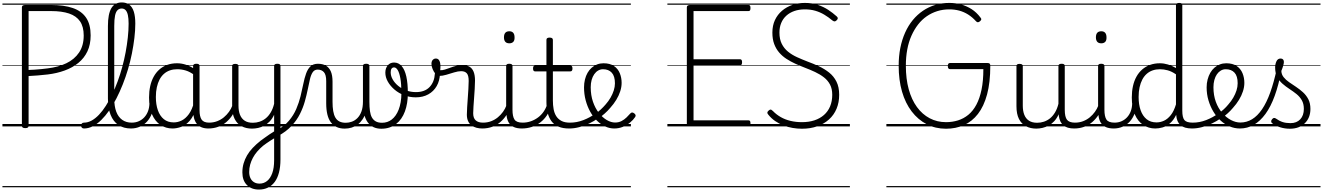

<svg xmlns="http://www.w3.org/2000/svg" viewBox="-20 -1039 10873 1578"><path d="M187 14Q160 14 160 -5V-979Q160 -989 167 -993.5Q174 -998 188 -998H400Q506 -998 578.5 -973Q651 -948 688 -893Q725 -838 725 -748Q725 -673 698.5 -617Q672 -561 624 -522Q576 -483 511.5 -459.5Q447 -436 372 -427Q331 -422 291 -419Q251 -416 215 -414V-5Q215 5 208.5 9.5Q202 14 187 14ZM215 -464Q239 -465 265.5 -466.5Q292 -468 319 -471Q346 -474 371 -477Q458 -487 525 -519Q592 -551 630 -607.5Q668 -664 668 -747Q668 -820 637.5 -864Q607 -908 547.5 -928Q488 -948 400 -948H215ZM0 490H777V500H0ZM0 -20H777V0H0ZM0 -505H777V-500H0ZM0 -1010H777V-1000H0Z M670 17Q658 17 652 9.5Q646 2 646 -7Q646 -16 652 -23.5Q658 -31 670 -31Q702 -31 733 -48Q764 -65 793.5 -96Q823 -127 850 -169.5Q877 -212 901.5 -262.5Q926 -313 947 -370Q968 -427 984.5 -487.5Q1001 -548 1012.5 -609.5Q1024 -671 1030.5 -731Q1037 -791 1037 -845Q1037 -856 1045.5 -862Q1054 -868 1064.5 -868Q1075 -868 1083.5 -862Q1092 -856 1092 -845Q1092 -789 1084.5 -726.5Q1077 -664 1064 -599Q1051 -534 1032 -470Q1013 -406 989 -345.5Q965 -285 937 -230.5Q909 -176 877.5 -131Q846 -86 812.5 -53Q779 -20 743 -1.5Q707 17 670 17ZM1057 17Q996 17 953.5 -11.5Q911 -40 889 -95Q867 -150 867 -229V-825Q867 -924 895 -971.5Q923 -1019 981 -1019Q1018 -1019 1043 -1000Q1068 -981 1080 -942.5Q1092 -904 1092 -845Q1092 -833 1083.5 -826.5Q1075 -820 1064.5 -820Q1054 -820 1045.5 -826.5Q1037 -833 1037 -845Q1037 -888 1031 -915Q1025 -942 1012.5 -955.5Q1000 -969 980 -969Q960 -969 946 -955.5Q932 -942 925.5 -910.5Q919 -879 919 -825V-229Q919 -165 935.5 -121Q952 -77 984.5 -54Q1017 -31 1063 -31Q1074 -31 1079.5 -23.5Q1085 -16 1084.5 -7Q1084 2 1077 9.5Q1070 17 1057 17ZM727 490H1121V500H727ZM727 -20H1121V0H727ZM727 -505H1121V-500H727ZM727 -1010H1121V-1000H727Z M1056 17Q1045 17 1039.5 9.5Q1034 2 1034.5 -7Q1035 -16 1042 -23.5Q1049 -31 1062 -31Q1095 -31 1121.5 -43Q1148 -55 1167 -76Q1186 -97 1196.5 -125Q1207 -153 1208 -186Q1209 -198 1218 -201.5Q1227 -205 1235.5 -201.5Q1244 -198 1243 -186Q1242 -142 1227.5 -104.5Q1213 -67 1188.5 -40Q1164 -13 1130 2Q1096 17 1056 17ZM1121 490V500ZM1121 -20V0ZM1121 -505V-500ZM1121 -1010V-1000Z M1398 17Q1343 17 1299 -12Q1255 -41 1230 -98Q1205 -155 1205 -238Q1205 -288 1214.5 -331Q1224 -374 1243 -408.5Q1262 -443 1289.5 -467.5Q1317 -492 1353.5 -505.5Q1390 -519 1435 -519Q1473 -519 1509.5 -506.5Q1546 -494 1582 -470V-419Q1542 -449 1507 -459.5Q1472 -470 1436 -470Q1404 -470 1376.5 -460.5Q1349 -451 1327.5 -432Q1306 -413 1291.5 -385.5Q1277 -358 1269 -322Q1261 -286 1261 -242Q1261 -180 1277.5 -133Q1294 -86 1326.5 -59.5Q1359 -33 1408 -33Q1442 -33 1474 -49Q1506 -65 1532.5 -101.5Q1559 -138 1576 -202L1594 -159Q1573 -85 1539.5 -47Q1506 -9 1468.5 4Q1431 17 1398 17ZM1694 17Q1660 17 1636 7Q1612 -3 1597 -22Q1582 -41 1574.5 -69Q1567 -97 1567 -132V-495Q1567 -506 1574 -510.5Q1581 -515 1595 -515Q1608 -515 1614 -510.5Q1620 -506 1620 -496V-133Q1620 -81 1637 -56Q1654 -31 1700 -31Q1707 -31 1711 -23.5Q1715 -16 1714.5 -7Q1714 2 1709.5 9.5Q1705 17 1694 17ZM1121 490H1756V500H1121ZM1121 -20H1756V0H1121ZM1121 -505H1756V-500H1121ZM1121 -1010H1756V-1000H1121Z M1691 17Q1680 17 1674.5 9.5Q1669 2 1669.5 -7Q1670 -16 1677 -23.5Q1684 -31 1697 -31Q1734 -31 1765 -43Q1796 -55 1820 -75Q1844 -95 1862 -120Q1880 -145 1890 -172Q1894 -183 1903 -182.5Q1912 -182 1918 -174.5Q1924 -167 1921 -157Q1910 -124 1890 -93Q1870 -62 1841.5 -37Q1813 -12 1775 2.5Q1737 17 1691 17ZM1756 490V500ZM1756 -20V0ZM1756 -505V-500ZM1756 -1010V-1000Z M2108 519Q2046 519 2009 481.5Q1972 444 1972 378Q1972 339 1982 304.5Q1992 270 2010.5 238Q2029 206 2057 176.5Q2085 147 2121 118Q2140 104 2158.5 91Q2177 78 2195.5 65Q2214 52 2233 41V-96Q2218 -63 2196.5 -41Q2175 -19 2151 -6Q2127 7 2101.5 12.5Q2076 18 2051 18Q2003 18 1966 -1.5Q1929 -21 1908.5 -61.5Q1888 -102 1888 -166V-496Q1888 -505 1894 -509.5Q1900 -514 1913 -514Q1927 -514 1933.5 -509.5Q1940 -505 1940 -496V-171Q1940 -127 1952.5 -95.5Q1965 -64 1991 -47Q2017 -30 2058 -30Q2087 -30 2114 -39Q2141 -48 2164 -66.5Q2187 -85 2205 -115Q2223 -145 2233 -186V-496Q2233 -506 2239.5 -510.5Q2246 -515 2260 -515Q2273 -515 2279 -510.5Q2285 -506 2285 -496V272Q2285 332 2273 378.5Q2261 425 2238 456Q2215 487 2182 503Q2149 519 2108 519ZM2113 470Q2148 470 2175 448.5Q2202 427 2217.5 384.5Q2233 342 2233 278V98Q2217 108 2201.5 117.5Q2186 127 2171 138Q2156 149 2141 160Q2114 183 2093.5 207Q2073 231 2058.5 258Q2044 285 2036 314Q2028 343 2028 375Q2028 403 2038 424.5Q2048 446 2067 458Q2086 470 2113 470ZM1756 490H2421V500H1756ZM1756 -20H2421V0H1756ZM1756 -505H2421V-500H1756ZM1756 -1010H2421V-1000H1756Z M2265 79Q2259 82 2253 77Q2247 72 2244 63Q2241 54 2243 45Q2245 36 2256 31Q2316 -1 2354.5 -46.5Q2393 -92 2415 -143.5Q2437 -195 2450 -247.5Q2463 -300 2472.5 -348Q2482 -396 2495.5 -434Q2509 -472 2531.5 -493.5Q2554 -515 2594 -515Q2605 -515 2610 -508Q2615 -501 2614.5 -491.5Q2614 -482 2608 -474.5Q2602 -467 2591 -467Q2565 -467 2550.5 -446Q2536 -425 2527.5 -388.5Q2519 -352 2509.5 -305Q2500 -258 2485.5 -206Q2471 -154 2445 -102Q2419 -50 2375.5 -3.5Q2332 43 2265 79ZM2421 490H2527V500H2421ZM2421 -20H2527V0H2421ZM2421 -505H2527V-500H2421ZM2421 -1010H2527V-1000H2421Z M2813 18Q2775 18 2747 5Q2719 -8 2699.5 -33.5Q2680 -59 2670.5 -98.5Q2661 -138 2661 -190V-372Q2661 -425 2642 -446Q2623 -467 2591 -467Q2580 -467 2574 -474.5Q2568 -482 2568.5 -491.5Q2569 -501 2575 -508Q2581 -515 2593 -515Q2632 -515 2658.5 -499.5Q2685 -484 2699 -452Q2713 -420 2713 -368V-202Q2713 -159 2718.5 -126.5Q2724 -94 2736.5 -72.5Q2749 -51 2770 -40.5Q2791 -30 2822 -30Q2847 -30 2872 -39Q2897 -48 2917.5 -68.5Q2938 -89 2950.5 -122.5Q2963 -156 2963 -205L2986 -117Q2977 -84 2960 -58.5Q2943 -33 2920.5 -16Q2898 1 2870.5 9.5Q2843 18 2813 18ZM3114 19Q3077 19 3049 5.5Q3021 -8 3002 -34Q2983 -60 2973 -100Q2963 -140 2963 -192V-496Q2963 -506 2969.5 -510.5Q2976 -515 2990 -515Q3003 -515 3009.5 -510.5Q3016 -506 3016 -496V-202Q3016 -159 3020.5 -126.5Q3025 -94 3037 -73Q3049 -52 3069 -41Q3089 -30 3120 -30Q3142 -30 3162 -36.5Q3182 -43 3199.5 -56.5Q3217 -70 3231.5 -90.5Q3246 -111 3256.5 -138Q3267 -165 3273 -199Q3279 -233 3279 -273Q3279 -349 3270.5 -395.5Q3262 -442 3248.5 -463.5Q3235 -485 3219 -485Q3207 -485 3202 -495Q3197 -505 3201.5 -515Q3206 -525 3219 -525Q3256 -525 3281.5 -495.5Q3307 -466 3319.5 -410Q3332 -354 3332 -273Q3332 -231 3326 -193.5Q3320 -156 3308 -123.5Q3296 -91 3278 -65Q3260 -39 3235.5 -20Q3211 -1 3180.5 9Q3150 19 3114 19ZM2527 490H3415V500H2527ZM2527 -20H3415V0H2527ZM2527 -505H3415V-500H2527ZM2527 -1010H3415V-1000H2527Z M3397 -239Q3347 -239 3302 -256Q3257 -273 3222.5 -302.5Q3188 -332 3167.5 -368Q3147 -404 3147 -442Q3147 -478 3166.5 -501.5Q3186 -525 3218 -525Q3231 -525 3235.5 -515Q3240 -505 3236.5 -495Q3233 -485 3219 -485Q3205 -485 3198 -474.5Q3191 -464 3191 -445Q3191 -415 3207.5 -386Q3224 -357 3252.5 -333.5Q3281 -310 3318.5 -296Q3356 -282 3398 -282Q3471 -282 3510.5 -323.5Q3550 -365 3554 -433Q3555 -444 3566 -447Q3577 -450 3587 -447Q3597 -444 3596 -433Q3594 -375 3569 -331.5Q3544 -288 3500 -263.5Q3456 -239 3397 -239ZM3415 490H3440V500H3415ZM3415 -20H3440V0H3415ZM3415 -505H3440V-500H3415ZM3415 -1010H3440V-1000H3415Z M3944 17Q3919 17 3896 11Q3873 5 3855 -8.5Q3837 -22 3827 -44Q3817 -66 3817 -97Q3817 -124 3819.5 -159Q3822 -194 3824.5 -232.5Q3827 -271 3829.5 -307Q3832 -343 3832 -374Q3832 -419 3816.5 -436.5Q3801 -454 3770 -454Q3745 -454 3712.5 -444Q3680 -434 3648 -424.5Q3616 -415 3590 -415Q3574 -415 3559.5 -431.5Q3545 -448 3535.5 -471.5Q3526 -495 3526 -514Q3526 -527 3530 -536.5Q3534 -546 3542.5 -552Q3551 -558 3562 -558Q3582 -558 3591 -540Q3600 -522 3600 -497Q3600 -488 3599.5 -479Q3599 -470 3598 -462Q3615 -461 3635.5 -467Q3656 -473 3679.5 -482Q3703 -491 3728 -497.5Q3753 -504 3779 -504Q3815 -504 3838 -491Q3861 -478 3872.5 -449.5Q3884 -421 3884 -376Q3884 -345 3881.5 -308.5Q3879 -272 3876.5 -235Q3874 -198 3871.5 -165Q3869 -132 3869 -108Q3869 -68 3890 -49.5Q3911 -31 3950 -31Q3961 -31 3966 -23.5Q3971 -16 3970.5 -7Q3970 2 3963.5 9.5Q3957 17 3944 17ZM3440 490H4008V500H3440ZM3440 -20H4008V0H3440ZM3440 -505H4008V-500H3440ZM3440 -1010H4008V-1000H3440Z M3943 17Q3932 17 3926.5 9.5Q3921 2 3921.5 -7Q3922 -16 3929 -23.5Q3936 -31 3949 -31Q3986 -31 4017 -43Q4048 -55 4072 -75Q4096 -95 4114 -120Q4132 -145 4142 -172Q4146 -183 4155 -182.5Q4164 -182 4170 -174.5Q4176 -167 4173 -157Q4162 -124 4142 -93Q4122 -62 4093.5 -37Q4065 -12 4027 2.5Q3989 17 3943 17ZM4008 490V500ZM4008 -20V0ZM4008 -505V-500ZM4008 -1010V-1000Z M4270 17Q4232 17 4206.5 6.5Q4181 -4 4166.5 -24Q4152 -44 4146 -72.5Q4140 -101 4140 -137V-496Q4140 -506 4146 -510.5Q4152 -515 4165 -515Q4179 -515 4185.5 -510.5Q4192 -506 4192 -496V-137Q4192 -82 4208.5 -56.5Q4225 -31 4276 -31Q4285 -31 4289.5 -23.5Q4294 -16 4293.5 -7Q4293 2 4287.5 9.5Q4282 17 4270 17ZM4166 -683Q4144 -683 4133 -695.5Q4122 -708 4122 -732Q4122 -757 4133 -769.5Q4144 -782 4166 -782Q4187 -782 4198 -769.5Q4209 -757 4209 -732Q4210 -707 4198.5 -695Q4187 -683 4166 -683ZM4008 490H4333V500H4008ZM4008 -20H4333V0H4008ZM4008 -505H4333V-500H4008ZM4008 -1010H4333V-1000H4008Z M4268 17Q4257 17 4251.5 9.5Q4246 2 4246.5 -7Q4247 -16 4254 -23.5Q4261 -31 4274 -31Q4311 -31 4343.5 -42.5Q4376 -54 4402.5 -74Q4429 -94 4448 -121.5Q4467 -149 4477 -182Q4480 -193 4489.5 -192Q4499 -191 4505.5 -184Q4512 -177 4509 -167Q4497 -125 4475 -91.5Q4453 -58 4421.5 -33.5Q4390 -9 4351 4Q4312 17 4268 17ZM4333 490V500ZM4333 -20V0ZM4333 -505V-500ZM4333 -1010V-1000Z M4657 17Q4606 17 4570.5 2Q4535 -13 4513.5 -41.5Q4492 -70 4481.5 -110Q4471 -150 4471 -201V-452H4380Q4369 -452 4365 -458Q4361 -464 4361 -476Q4361 -489 4365 -494.5Q4369 -500 4380 -500H4471V-711Q4471 -721 4477.5 -725.5Q4484 -730 4497 -730Q4510 -730 4517 -725.5Q4524 -721 4524 -711V-500H4665Q4676 -500 4680.5 -494.5Q4685 -489 4685 -476Q4685 -464 4680.5 -458Q4676 -452 4665 -452H4524V-213Q4524 -175 4530 -142Q4536 -109 4551.5 -84.5Q4567 -60 4594 -45.5Q4621 -31 4664 -31Q4674 -31 4679 -23.5Q4684 -16 4683.5 -7Q4683 2 4676.5 9.5Q4670 17 4657 17ZM4333 490H4721V500H4333ZM4333 -20H4721V0H4333ZM4333 -505H4721V-500H4333ZM4333 -1010H4721V-1000H4333Z M4659 17Q4646 17 4640.5 9.5Q4635 2 4636.5 -7Q4638 -16 4645.5 -23.5Q4653 -31 4665 -31Q4721 -31 4775 -52Q4829 -73 4873 -105Q4881 -110 4887.5 -107Q4894 -104 4898.5 -96.5Q4903 -89 4903 -80.5Q4903 -72 4896 -67Q4862 -43 4822 -24Q4782 -5 4740.5 6Q4699 17 4659 17ZM4721 490V500ZM4721 -20V0ZM4721 -505V-500ZM4721 -1010V-1000Z M4873 -103Q4897 -120 4918 -139.5Q4939 -159 4957 -180Q4981 -207 4998 -236.5Q5015 -266 5024.5 -296Q5034 -326 5034 -354Q5034 -413 5008 -441.5Q4982 -470 4936 -470Q4915 -470 4896.5 -459.5Q4878 -449 4864 -429Q4850 -409 4842.5 -382Q4835 -355 4835 -322Q4835 -256 4853.5 -202.5Q4872 -149 4902 -111Q4932 -73 4967 -52.5Q5002 -32 5035 -32Q5065 -32 5088 -44Q5111 -56 5129 -73.5Q5147 -91 5160 -106Q5168 -115 5176 -114.5Q5184 -114 5193 -107Q5201 -101 5203.5 -93.5Q5206 -86 5200 -77Q5184 -53 5158 -31.5Q5132 -10 5099 3.5Q5066 17 5028 17Q4990 17 4953.5 0Q4917 -17 4885.5 -48Q4854 -79 4830.5 -121.5Q4807 -164 4793.5 -214.5Q4780 -265 4780 -321Q4780 -355 4787.5 -385.5Q4795 -416 4809 -440.5Q4823 -465 4843 -482.5Q4863 -500 4887.5 -509.5Q4912 -519 4940 -519Q4993 -519 5026 -496.5Q5059 -474 5074 -437Q5089 -400 5089 -358Q5089 -324 5077.5 -288.5Q5066 -253 5045 -218.5Q5024 -184 4995 -152Q4975 -128 4950 -106Q4925 -84 4898 -65ZM4721 490H5165V500H4721ZM4721 -20H5165V0H4721ZM4721 -505H5165V-500H4721ZM4721 -1010H5165V-1000H4721Z M5652 0Q5638 0 5631.5 -5.5Q5625 -11 5625 -23V-979Q5625 -989 5632 -993.5Q5639 -998 5653 -998H6132Q6140 -998 6144 -992.5Q6148 -987 6148 -973Q6148 -959 6144 -953.5Q6140 -948 6132 -948H5680V-552H6062Q6070 -552 6074.5 -546.5Q6079 -541 6079 -528Q6079 -514 6074.5 -508Q6070 -502 6062 -502H5680V-50H6132Q6140 -50 6144 -44.5Q6148 -39 6148 -25Q6148 -11 6144 -5.5Q6140 0 6132 0ZM5465 490H6201V500H5465ZM5465 -20H6201V0H5465ZM5465 -505H6201V-500H5465ZM5465 -1010H6201V-1000H5465Z M6571 19Q6533 19 6494.5 12.5Q6456 6 6419.5 -8Q6383 -22 6351 -44Q6319 -66 6295 -96Q6286 -106 6286.5 -113.5Q6287 -121 6296 -129Q6305 -138 6312.5 -138.5Q6320 -139 6333 -126Q6361 -97 6397 -76.5Q6433 -56 6477 -45.5Q6521 -35 6571 -35Q6628 -35 6673.5 -50Q6719 -65 6752 -94Q6785 -123 6802.5 -165Q6820 -207 6820 -260Q6820 -309 6802 -343.5Q6784 -378 6752 -403Q6720 -428 6679.5 -447Q6639 -466 6594 -483Q6555 -498 6516.5 -515.5Q6478 -533 6444 -555Q6410 -577 6384 -607Q6358 -637 6343 -677Q6328 -717 6328 -771Q6328 -829 6349 -874Q6370 -919 6407 -950.5Q6444 -982 6492 -998.5Q6540 -1015 6595 -1015Q6654 -1015 6701.5 -999Q6749 -983 6787 -958Q6825 -933 6857 -904Q6866 -896 6865.5 -888.5Q6865 -881 6857 -873Q6847 -863 6839.5 -863Q6832 -863 6821 -871Q6789 -898 6754.5 -918.5Q6720 -939 6681 -950.5Q6642 -962 6595 -962Q6547 -962 6508.5 -948.5Q6470 -935 6442.5 -910Q6415 -885 6400.5 -850Q6386 -815 6386 -771Q6386 -717 6405 -679Q6424 -641 6456.5 -614.5Q6489 -588 6531 -569Q6573 -550 6617 -533Q6664 -516 6710 -494.5Q6756 -473 6794 -443Q6832 -413 6854.5 -368.5Q6877 -324 6877 -260Q6877 -197 6855.5 -145.5Q6834 -94 6793.5 -57.5Q6753 -21 6696.5 -1Q6640 19 6571 19ZM6201 490H6965V500H6201ZM6201 -20H6965V0H6201ZM6201 -505H6965V-500H6201ZM6201 -1010H6965V-1000H6201Z M7755 19Q7668 19 7596.5 -18Q7525 -55 7473 -123Q7421 -191 7393.5 -286Q7366 -381 7366 -499Q7366 -577 7379.5 -645Q7393 -713 7419 -771Q7445 -829 7482 -874Q7519 -919 7565.5 -950.5Q7612 -982 7666.5 -998.5Q7721 -1015 7782 -1015Q7832 -1015 7878 -1002.5Q7924 -990 7965 -964Q8006 -938 8038 -895Q8046 -886 8045 -879.5Q8044 -873 8034 -864Q8024 -856 8016.5 -856Q8009 -856 8000 -866Q7971 -898 7937 -919.5Q7903 -941 7864.5 -951.5Q7826 -962 7782 -962Q7730 -962 7683.5 -947.5Q7637 -933 7597 -905.5Q7557 -878 7525.5 -837.5Q7494 -797 7471 -745.5Q7448 -694 7436.5 -632Q7425 -570 7425 -499Q7425 -391 7448.5 -305.5Q7472 -220 7516 -159.5Q7560 -99 7621 -67Q7682 -35 7755 -35Q7807 -35 7853.5 -49.5Q7900 -64 7938.5 -95.5Q7977 -127 8004.5 -178.5Q8032 -230 8047 -302.5Q8062 -375 8062 -471H7787Q7779 -471 7774.5 -477Q7770 -483 7770 -496Q7770 -510 7774.5 -515.5Q7779 -521 7787 -521H8097Q8109 -521 8114 -516Q8119 -511 8119 -498Q8119 -361 8092.5 -263Q8066 -165 8017.5 -102.5Q7969 -40 7902 -10.5Q7835 19 7755 19ZM7265 490H8227V500H7265ZM7265 -20H8227V0H7265ZM7265 -505H8227V-500H7265ZM7265 -1010H8227V-1000H7265Z M8497 18Q8449 18 8412 -1.5Q8375 -21 8354.5 -61.5Q8334 -102 8334 -166V-496Q8334 -505 8340 -509.5Q8346 -514 8359 -514Q8373 -514 8379.5 -509.5Q8386 -505 8386 -496V-171Q8386 -127 8398.5 -95.5Q8411 -64 8437 -47Q8463 -30 8504 -30Q8533 -30 8560 -39Q8587 -48 8610 -66.5Q8633 -85 8651 -115Q8669 -145 8679 -186V-496Q8679 -506 8685.5 -510.5Q8692 -515 8706 -515Q8719 -515 8725 -510.5Q8731 -506 8731 -496V-137Q8731 -78 8749.5 -54.5Q8768 -31 8815 -31Q8825 -31 8829.5 -23.5Q8834 -16 8833.5 -7Q8833 2 8827 9.5Q8821 17 8809 17Q8779 17 8757 10.5Q8735 4 8719.5 -9Q8704 -22 8695 -41.5Q8686 -61 8682 -87L8681 -100Q8666 -66 8644.5 -43Q8623 -20 8598.5 -7Q8574 6 8548 12Q8522 18 8497 18ZM8227 490H8873V500H8227ZM8227 -20H8873V0H8227ZM8227 -505H8873V-500H8227ZM8227 -1010H8873V-1000H8227Z M8808 17Q8797 17 8791.5 9.5Q8786 2 8786.5 -7Q8787 -16 8794 -23.5Q8801 -31 8814 -31Q8851 -31 8882 -43Q8913 -55 8937 -75Q8961 -95 8979 -120Q8997 -145 9007 -172Q9011 -183 9020 -182.5Q9029 -182 9035 -174.5Q9041 -167 9038 -157Q9027 -124 9007 -93Q8987 -62 8958.5 -37Q8930 -12 8892 2.5Q8854 17 8808 17ZM8873 490V500ZM8873 -20V0ZM8873 -505V-500ZM8873 -1010V-1000Z M9135 17Q9097 17 9071.5 6.5Q9046 -4 9031.5 -24Q9017 -44 9011 -72.5Q9005 -101 9005 -137V-496Q9005 -506 9011 -510.5Q9017 -515 9030 -515Q9044 -515 9050.5 -510.5Q9057 -506 9057 -496V-137Q9057 -82 9073.5 -56.5Q9090 -31 9141 -31Q9150 -31 9154.5 -23.5Q9159 -16 9158.5 -7Q9158 2 9152.5 9.5Q9147 17 9135 17ZM9031 -683Q9009 -683 8998 -695.5Q8987 -708 8987 -732Q8987 -757 8998 -769.5Q9009 -782 9031 -782Q9052 -782 9063 -769.5Q9074 -757 9074 -732Q9075 -707 9063.5 -695Q9052 -683 9031 -683ZM8873 490H9198V500H8873ZM8873 -20H9198V0H8873ZM8873 -505H9198V-500H8873ZM8873 -1010H9198V-1000H8873Z M9133 17Q9122 17 9116.5 9.5Q9111 2 9111.5 -7Q9112 -16 9119 -23.5Q9126 -31 9139 -31Q9172 -31 9198.5 -43Q9225 -55 9244 -76Q9263 -97 9273.5 -125Q9284 -153 9285 -186Q9286 -198 9295 -201.5Q9304 -205 9312.5 -201.5Q9321 -198 9320 -186Q9319 -142 9304.5 -104.5Q9290 -67 9265.5 -40Q9241 -13 9207 2Q9173 17 9133 17ZM9198 490V500ZM9198 -20V0ZM9198 -505V-500ZM9198 -1010V-1000Z M9475 17Q9420 17 9376 -12Q9332 -41 9307 -98Q9282 -155 9282 -238Q9282 -288 9291.5 -331Q9301 -374 9320 -408.5Q9339 -443 9367 -467.5Q9395 -492 9431.5 -505.5Q9468 -519 9513 -519Q9546 -519 9579 -509Q9612 -499 9645 -480V-996Q9645 -1006 9651.5 -1010.5Q9658 -1015 9672 -1015Q9685 -1015 9691 -1010.5Q9697 -1006 9697 -996V-129Q9697 -73 9714.5 -52Q9732 -31 9783 -31Q9792 -31 9796 -23.5Q9800 -16 9799.5 -7Q9799 2 9793.5 9.5Q9788 17 9777 17Q9745 17 9721 10Q9697 3 9681.5 -11Q9666 -25 9657.5 -45.5Q9649 -66 9647 -92V-96Q9625 -50 9595 -25Q9565 0 9534 8.5Q9503 17 9475 17ZM9485 -33Q9517 -33 9547 -47Q9577 -61 9602.5 -93Q9628 -125 9645 -181V-428Q9610 -452 9577.5 -461Q9545 -470 9513 -470Q9481 -470 9453.5 -460.5Q9426 -451 9404.5 -432Q9383 -413 9368.5 -385.5Q9354 -358 9346 -322Q9338 -286 9338 -242Q9338 -180 9354.5 -133Q9371 -86 9403.5 -59.5Q9436 -33 9485 -33ZM9198 490H9839V500H9198ZM9198 -20H9839V0H9198ZM9198 -505H9839V-500H9198ZM9198 -1010H9839V-1000H9198Z M9777 17Q9764 17 9758.5 9.5Q9753 2 9754.5 -7Q9756 -16 9763.5 -23.5Q9771 -31 9783 -31Q9839 -31 9893 -52Q9947 -73 9991 -105Q9999 -110 10005.5 -107Q10012 -104 10016.5 -96.5Q10021 -89 10021 -80.5Q10021 -72 10014 -67Q9980 -43 9940 -24Q9900 -5 9858.5 6Q9817 17 9777 17ZM9839 490V500ZM9839 -20V0ZM9839 -505V-500ZM9839 -1010V-1000Z M9994 -106Q10017 -122 10037.5 -140.5Q10058 -159 10075 -180Q10099 -207 10116 -236.5Q10133 -266 10142.5 -295.5Q10152 -325 10152 -355Q10152 -414 10126 -442Q10100 -470 10054 -470Q10044 -470 10038.5 -477.5Q10033 -485 10034 -494.5Q10035 -504 10041 -511.5Q10047 -519 10058 -519Q10111 -519 10144 -496.5Q10177 -474 10192 -437Q10207 -400 10207 -358Q10207 -324 10195.5 -288.5Q10184 -253 10163 -218.5Q10142 -184 10113 -152Q10094 -129 10070.5 -108Q10047 -87 10022 -69ZM9839 490H10283V500H9839ZM9839 -20H10283V0H9839ZM9839 -505H10283V-500H9839ZM9839 -1010H10283V-1000H9839Z M10170 17Q10127 17 10086.5 0Q10046 -17 10012 -48Q9978 -79 9952.5 -121.5Q9927 -164 9912 -214.5Q9897 -265 9897 -321Q9897 -355 9905 -385.5Q9913 -416 9927 -440.5Q9941 -465 9961 -482.5Q9981 -500 10005.5 -509.5Q10030 -519 10058 -519Q10067 -519 10071.5 -511.5Q10076 -504 10075 -494.5Q10074 -485 10068.5 -477.5Q10063 -470 10054 -470Q10032 -470 10013.5 -459Q9995 -448 9981.5 -428.5Q9968 -409 9960.5 -381.5Q9953 -354 9953 -322Q9953 -256 9972.5 -202.5Q9992 -149 10025 -111Q10058 -73 10097 -52.5Q10136 -32 10174 -32Q10226 -32 10270.5 -59Q10315 -86 10352.5 -141Q10390 -196 10420 -279.5Q10450 -363 10474 -475Q10476 -484 10486 -485Q10496 -486 10505 -480Q10514 -474 10511 -459Q10489 -341 10456.5 -251.5Q10424 -162 10380.5 -102.5Q10337 -43 10284.5 -13Q10232 17 10170 17ZM10283 490V500ZM10283 -20V0ZM10283 -505V-500ZM10283 -1010V-1000Z M10581 19Q10539 19 10501 7Q10463 -5 10434 -27Q10428 -33 10427.5 -41.5Q10427 -50 10435 -59Q10442 -68 10449.5 -69.5Q10457 -71 10466 -65Q10494 -45 10521.5 -36Q10549 -27 10586 -27Q10637 -27 10666.5 -58.5Q10696 -90 10696 -144Q10696 -186 10679 -215.5Q10662 -245 10635 -266.5Q10608 -288 10578 -307.5Q10548 -327 10521 -350.5Q10494 -374 10477 -406Q10460 -438 10460 -485Q10460 -511 10470.5 -534.5Q10481 -558 10505 -558Q10518 -558 10525 -550.5Q10532 -543 10532 -530Q10532 -519 10526.5 -499.5Q10521 -480 10511 -456Q10512 -427 10530 -404.5Q10548 -382 10575 -363.5Q10602 -345 10632 -325Q10662 -305 10689 -280.5Q10716 -256 10733 -223Q10750 -190 10750 -144Q10750 -71 10704 -26Q10658 19 10581 19ZM10283 490H10833V500H10283ZM10283 -20H10833V0H10283ZM10283 -505H10833V-500H10283ZM10283 -1010H10833V-1000H10283Z"/></svg>

Font: Playwrite ES Guides
Style: Regular
Weight: 400
Designer: Veronika Burian, José Scaglione
Foundry: TypeTogether
Version: Version 1.003